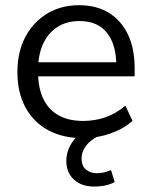

<svg xmlns="http://www.w3.org/2000/svg" viewBox="-20 -515 572 728"><path d="M295.4 8.9Q218.2 8.9 162.5 -21.5Q106.7 -52 76.3 -108.2Q46 -164.4 46 -241.9Q46 -317.9 75.9 -374.6Q105.8 -431.3 158.6 -463.3Q211.5 -495.3 279.8 -495.3Q346.1 -495.3 392.9 -466.3Q439.7 -437.4 465.1 -384.3Q490.5 -331.1 490.5 -256.7V-225.5H107.7V-279H437.5L421 -265.6Q421 -345.8 385.7 -390.5Q350.4 -435.2 281.6 -435.2Q231.2 -435.2 195.8 -411.5Q160.5 -387.7 142.3 -346.1Q124.2 -304.5 124.2 -249.7V-243.8Q124.2 -182.9 143.8 -141.1Q163.5 -99.3 202 -77.8Q240.5 -56.4 295.3 -56.4Q338.4 -56.4 378.6 -69.9Q418.8 -83.5 455.5 -114.2L482.5 -56.7Q449.6 -26.7 398.7 -8.9Q347.9 8.9 295.4 8.9ZM336.7 192.3Q289.2 192.3 260.3 165.9Q231.5 139.5 231.5 94.7Q231.5 54.8 257.1 19.6Q282.7 -15.6 327.1 -36.2L355.6 0Q340.2 6.5 324.8 18.8Q309.5 31.1 299.4 48.2Q289.3 65.3 289.3 86Q289.3 114.2 306.1 128Q322.9 141.8 347.4 141.8Q360.9 141.8 373.9 138.8Q386.9 135.8 400.9 129.7L414.8 175.3Q400.6 183.3 380.9 187.8Q361.2 192.3 336.7 192.3Z"/></svg>

Font: Nunito Sans 12pt ExtraLight
Style: Regular
Weight: 200
Version: Version 3.101;gftools[0.9.27]